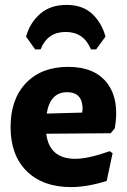

<svg xmlns="http://www.w3.org/2000/svg" viewBox="-20 -750 517 781"><path d="M123 -549 86 -601Q102 -658 143.5 -694Q185 -730 251 -730Q316 -730 355 -693.5Q394 -657 409 -601L371 -549H350Q321 -620 247 -620Q173 -620 145 -549ZM269 11Q154 11 88.5 -54Q23 -119 23 -233Q23 -347 86 -412.5Q149 -478 257 -478Q366 -478 416.5 -411Q467 -344 447 -228L430 -208L168 -206Q181 -104 286 -104Q339 -104 426 -135L438 -127L414 -14Q334 11 269 11ZM253 -375Q184 -375 170 -288L314 -292L316 -306Q316 -375 253 -375Z"/></svg>

Font: Alegreya Sans SC ExtraBold
Style: Regular
Weight: 800
Designer: Juan Pablo del Peral
Foundry: Huerta Tipografica
Version: Version 2.007